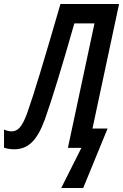

<svg xmlns="http://www.w3.org/2000/svg" viewBox="-73 -734 611 953"><path d="M231 199H340L461 -96H386L518 -714H227C146 -435 95 -265 62 -173C36 -101 14 -82 -16 -82C-26 -82 -40 -85 -53 -91V-1C-39 4 -20 7 -3 7C66 7 111 -35 150 -142C184 -237 237 -410 296 -618H396L264 0H331Z"/></svg>

Font: Noto Sans UI Condensed Medium
Style: Italic
Weight: 500
Width: 3
Italic angle: -12°
Designer: Monotype Design Team
Foundry: Monotype Imaging Inc.
Version: Version 1.901